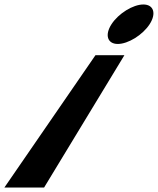

<svg xmlns="http://www.w3.org/2000/svg" viewBox="-118 -576 704 856"><path d="M379.1 -468C348 -420 361.1 -380 407.1 -380C453.1 -380 518 -420 549.1 -468C580.2 -516 567.1 -556 521.1 -556C475.1 -556 410.2 -516 379.1 -468ZM-98.4 260H78.6L436.7 -330H307.7Z"/></svg>

Font: Hussar
Style: BdWodka
Weight: 700
Foundry: Cannot Into Space Fonts
Version: Version 2.00